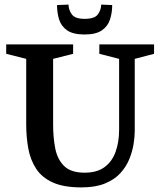

<svg xmlns="http://www.w3.org/2000/svg" viewBox="-20 -806 698 835"><path d="M334 9Q257 9 209.5 -12.5Q162 -34 137 -72.5Q112 -111 103 -160.5Q94 -210 94 -265V-550L7 -572V-613H298V-572L211 -550V-265Q211 -207 220.5 -159.5Q230 -112 259.5 -83.5Q289 -55 348 -55Q402 -55 435 -79.5Q468 -104 483 -146.5Q498 -189 498 -242V-550L412 -572V-613H650V-572L566 -550V-236Q566 -212 561 -180Q556 -148 542.5 -114.5Q529 -81 503.5 -53Q478 -25 436.5 -8Q395 9 334 9ZM348 -656Q298 -656 272 -674Q246 -692 237 -721.5Q228 -751 228 -784L278 -786Q278 -764 292 -744Q306 -724 348 -724Q392 -724 406 -744Q420 -764 420 -786L468 -784Q468 -751 458.5 -721.5Q449 -692 423 -674Q397 -656 348 -656Z"/></svg>

Font: Manuale SemiBold
Style: Regular
Weight: 600
Version: Version 1.002